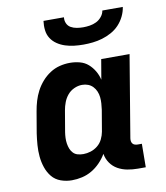

<svg xmlns="http://www.w3.org/2000/svg" viewBox="-84 -810 767 887"><g transform="rotate(-10 300.0 -366.0)"><path d="M182 8Q155 8 130 -1Q105 -10 89 -29.5Q73 -49 64.5 -74Q56 -99 53.5 -125.5Q51 -152 53 -179.5Q55 -207 59 -234L76 -334Q80 -358 87 -381.5Q94 -405 105.5 -427Q117 -449 134 -468.5Q151 -488 172.5 -502Q194 -516 218 -522Q242 -528 266 -528Q290 -528 312.5 -522Q335 -516 351.5 -501.5Q368 -487 379.5 -467.5Q391 -448 396 -426L412 -520H545L481 -136Q480 -129 481 -122.5Q482 -116 486 -111Q490 -106 496.5 -104Q503 -102 510 -102H529L528 8H491Q466 8 442 3.5Q418 -1 397.5 -12.5Q377 -24 363.5 -43.5Q350 -63 346 -87Q333 -65 315 -46.5Q297 -28 275.5 -15.5Q254 -3 230 2.5Q206 8 182 8ZM255 -102Q272 -102 289.5 -107.5Q307 -113 322 -125Q337 -137 345.5 -154.5Q354 -172 357 -189L374 -289Q376 -304 377 -318.5Q378 -333 376.5 -347.5Q375 -362 369.5 -375Q364 -388 354.5 -398Q345 -408 332 -413Q319 -418 304 -418Q285 -418 266.5 -409.5Q248 -401 235.5 -386Q223 -371 216 -352.5Q209 -334 206 -316L189 -216Q187 -203 186.5 -189.5Q186 -176 188 -163Q190 -150 194.5 -138.5Q199 -127 207.5 -118Q216 -109 228.5 -105.5Q241 -102 255 -102ZM343 -600Q321 -600 299.5 -602.5Q278 -605 258 -611.5Q238 -618 221 -629.5Q204 -641 193 -658Q182 -675 179.5 -696.5Q177 -718 180 -740H276Q274 -725 280 -711.5Q286 -698 298.5 -691Q311 -684 326 -681.5Q341 -679 356 -679Q371 -679 387 -681.5Q403 -684 417.5 -691Q432 -698 443 -711.5Q454 -725 456 -740H552Q549 -718 538.5 -696.5Q528 -675 512 -658Q496 -641 475 -629.5Q454 -618 432 -611.5Q410 -605 387.5 -602.5Q365 -600 343 -600Z"/></g></svg>

Font: Iosevka Etoile Extrabold
Style: Italic
Weight: 800
Italic angle: -9°
Designer: Belleve Invis
Foundry: Belleve Invis
Version: Version 22.1.2; ttfautohint (v1.8.4)